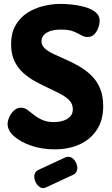

<svg xmlns="http://www.w3.org/2000/svg" viewBox="-20 -757 573 986"><path d="M260 10Q195 10 140 -9Q85 -28 52 -57.5Q19 -87 19 -120Q19 -137 28 -156.5Q37 -176 52.5 -190Q68 -204 87 -204Q105 -204 120.5 -193Q136 -182 154.5 -167Q173 -152 197.5 -141Q222 -130 257 -130Q280 -130 302.5 -136.5Q325 -143 339.5 -157.5Q354 -172 354 -196Q354 -222 337 -240.5Q320 -259 291.5 -274Q263 -289 229.5 -304.5Q196 -320 162 -338.5Q128 -357 99.5 -382.5Q71 -408 54 -444Q37 -480 37 -530Q37 -586 59 -625.5Q81 -665 118 -689.5Q155 -714 200.5 -725.5Q246 -737 293 -737Q313 -737 346 -734Q379 -731 412.5 -722Q446 -713 469 -695.5Q492 -678 492 -649Q492 -636 485.5 -616.5Q479 -597 465.5 -582Q452 -567 430 -567Q412 -567 396.5 -576.5Q381 -586 357.5 -595.5Q334 -605 293 -605Q258 -605 235.5 -596.5Q213 -588 203 -574.5Q193 -561 193 -545Q193 -524 210 -508.5Q227 -493 255.5 -479.5Q284 -466 317.5 -451.5Q351 -437 385 -417.5Q419 -398 447.5 -371Q476 -344 493 -305Q510 -266 510 -212Q510 -140 477.5 -90.5Q445 -41 389 -15.5Q333 10 260 10ZM202 209Q183 209 169.5 189.5Q156 170 156 151Q156 126 176 116L316 51Q324 48 330 48Q350 48 363.5 67Q377 86 377 106Q377 130 357 140L217 205Q213 206 209.5 207.5Q206 209 202 209Z"/></svg>

Font: Dosis ExtraLight ExtraBold
Style: Regular
Weight: 800
Version: Version 3.001; ttfautohint (v1.8.2)